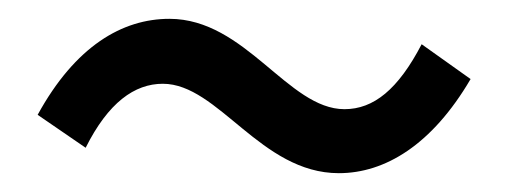

<svg xmlns="http://www.w3.org/2000/svg" viewBox="-20 -471 540 204"><path d="M340 -287C389 -287 439 -317 480 -387L428 -424C403 -376 377 -355 346 -355C286 -355 241 -451 160 -451C110 -451 60 -422 20 -349L71 -314C95 -362 123 -382 153 -382C212 -382 257 -287 340 -287Z"/></svg>

Font: Noto Sans Mono CJK JP Regular
Style: Regular
Weight: 400
Designer: Ryoko NISHIZUKA (kana & ideographs); Paul D. Hunt (Latin, Greek & Cyrillic); Wenlong ZHANG (bopomofo); Sandoll Communica
Foundry: Adobe Systems Incorporated
Version: Version 1.004;PS 1.004;hotconv 1.0.82;makeotf.lib2.5.63406